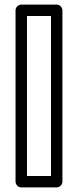

<svg xmlns="http://www.w3.org/2000/svg" viewBox="-20 -795 344 840"><path d="M203.1 -25H98V-725H203.1ZM228.1 25C238.8 25 253.1 15.1 253.1 0V-750C253.1 -760.7 243.2 -775 228.1 -775H73C62.3 -775 48 -765.1 48 -750V0C48 10.7 57.9 25 73 25Z"/></svg>

Font: Asimov
Style: WidOu
Weight: 500
Designer: Google
Version: Version 2.000980; 2014